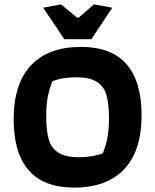

<svg xmlns="http://www.w3.org/2000/svg" viewBox="-20 -843 705 872"><path d="M176 -808 257 -823 330 -763H337L407 -823L490 -808L395 -665H272ZM42 -300Q42 -463 121 -546.5Q200 -630 348 -630Q486 -630 554.5 -551.5Q623 -473 623 -321Q623 -158 544 -74.5Q465 9 317 9Q179 9 110.5 -69.5Q42 -148 42 -300ZM447 -147Q462 -184 468.5 -221.5Q475 -259 475 -306Q475 -371 463.5 -411Q452 -451 419.5 -471.5Q387 -492 327 -492Q263 -492 218 -474Q203 -437 196.5 -400.5Q190 -364 190 -315Q190 -250 201.5 -210Q213 -170 245.5 -149.5Q278 -129 338 -129Q402 -129 447 -147Z"/></svg>

Font: Athiti
Style: Bold
Weight: 700
Designer: CadsonDemak Team
Foundry: CadsonDemak
Version: Version 1.033